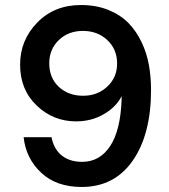

<svg xmlns="http://www.w3.org/2000/svg" viewBox="-20 -732 673 764"><path d="M305 12Q204 12 143.5 -45Q83 -102 74 -186H185Q194 -139 225.5 -113.5Q257 -88 307 -88Q377 -88 418.5 -151Q460 -214 464 -338V-349Q441 -305 392 -277Q343 -249 283 -249Q192 -249 126 -312Q60 -375 60 -475Q60 -572 128 -642Q196 -712 302 -712Q363 -712 411 -692.5Q459 -673 490.5 -641Q522 -609 543 -565Q564 -521 572.5 -473.5Q581 -426 581 -374Q581 -197 508 -92.5Q435 12 305 12ZM311 -351Q368 -351 407 -387.5Q446 -424 446 -479Q446 -536 407 -572.5Q368 -609 310 -609Q252 -609 214 -572.5Q176 -536 176 -480Q176 -422 214 -386.5Q252 -351 311 -351Z"/></svg>

Font: AWOL-DM SemiBold
Style: Regular
Weight: 600
Designer: Colophon Foundry, Jonny Pinhorn, Mikhail Sharanda
Foundry: Colophon Foundry
Version: Version 1.000;Glyphs 3.2.3 (3260)